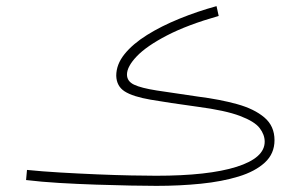

<svg xmlns="http://www.w3.org/2000/svg" viewBox="-20 -591 975 626"><path d="M490 15Q457 15 405.5 14Q354 13 293.5 11Q233 9 173.5 5.5Q114 2 65 -4L68 -37Q117 -32 177 -28.5Q237 -25 297 -22.5Q357 -20 407.5 -19Q458 -18 489 -18Q659 -18 751 -47Q843 -76 843 -129Q843 -152 826.5 -173.5Q810 -195 762.5 -213Q715 -231 624 -243Q529 -256 471 -266Q413 -276 386.5 -293Q360 -310 359 -344Q359 -381 386 -414.5Q413 -448 459.5 -477Q506 -506 565 -530Q624 -554 686 -571L693 -539Q591 -510 524.5 -475.5Q458 -441 426 -407.5Q394 -374 394 -348Q394 -326 417 -315Q440 -304 491 -296Q542 -288 626 -276Q697 -267 753 -251.5Q809 -236 842 -208Q875 -180 875 -134Q875 -90 843.5 -61Q812 -32 758 -15.5Q704 1 635 8Q566 15 490 15Z"/></svg>

Font: Noto Sans Arabic Cond ExtLt
Style: Regular
Weight: 200
Width: 3
Designer: Monotype Design Team, Nadine Chahine, Nizar Qandah and Khaled Hosny
Foundry: Monotype Imaging Inc.
Version: Version 2.012; ttfautohint (v1.8.4.7-5d5b)